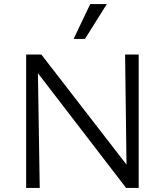

<svg xmlns="http://www.w3.org/2000/svg" viewBox="-20 -927 809 947"><path d="M109 -658H184L604 -115L597 -658H664V0H602L167 -566L176 0H109ZM425 -907H507L399 -735H343Z"/></svg>

Font: QiushuiShotai Bright
Style: Regular
Weight: 400
Designer: Christian Thalmann (Catharsis Fonts)
Version: Version 1.250;